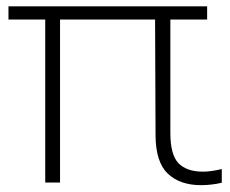

<svg xmlns="http://www.w3.org/2000/svg" viewBox="-20 -560 706 590"><path d="M598 9Q533 9 495.8 -26.2Q458.5 -61.5 458 -143.5L456.5 -519H503.5V-151.5Q503.5 -84.5 528.5 -58.5Q553.5 -32.5 604 -32.5Q617.5 -32.5 632 -34.8Q646.5 -37 661.5 -40.5V1.5Q647.5 5 630.5 7Q613.5 9 598 9ZM119 1V-519H164.5V1ZM6 -500V-540.5H616.5V-500Z"/></svg>

Font: Encode Sans SC SemiExpanded ExtraLight
Style: Regular
Weight: 250
Width: 6
Designer: Multiple Designers
Foundry: Impallari Type
Version: Version 3.002